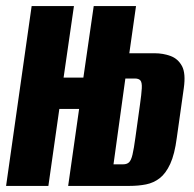

<svg xmlns="http://www.w3.org/2000/svg" viewBox="-22 -611 638 631"><path d="M-2 0 82 -591H221L187 -356H252L286 -591H425L403 -436H486Q514 -436 538.5 -427Q563 -418 576 -394Q589 -370 582 -321L559 -158Q552 -104 537.5 -72.5Q523 -41 503 -25.5Q483 -10 458 -5Q433 0 403 0H202L238 -253H173L137 0ZM351 -71H383Q395 -71 402 -77.5Q409 -84 413.5 -103Q418 -122 423 -159L438 -267Q443 -302 444 -321Q445 -340 439.5 -346.5Q434 -353 421 -353H390Z"/></svg>

Font: Alumni Sans ExtraBold
Style: Italic
Weight: 800
Italic angle: -8°
Designer: Robert E. Leuschke
Foundry: Robert E. Leuschke
Version: Version 1.016